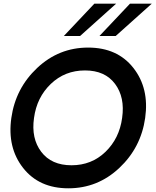

<svg xmlns="http://www.w3.org/2000/svg" viewBox="-20 -1020 855 1050"><path d="M496.1 -1000H615.2L418 -823.2H329.1ZM690.9 -1000H810.1L612.8 -823.2H523.9ZM632.6 -101.6Q514.2 9.8 354 9.8Q193.8 9.8 106.4 -101.6Q19 -212.9 42 -375Q64.9 -537.1 183.3 -648.4Q301.8 -759.8 461.9 -759.8Q622.1 -759.8 709.5 -648.4Q796.9 -537.1 773.9 -375Q751 -212.9 632.6 -101.6ZM647.9 -375Q664.1 -487.8 609.1 -561.3Q554.2 -634.8 444.8 -634.8Q335 -634.8 258.1 -561.3Q181.2 -487.8 166 -375Q149.9 -263.2 205.6 -189.7Q261.2 -116.2 371.1 -116.2Q481 -116.2 556.9 -189.7Q632.8 -263.2 647.9 -375Z"/></svg>

Font: Oakes Grotesk
Style: SemiBold Italic
Weight: 600
Designer: Samuel Oakes
Foundry: Samuel Oakes
Version: Version 1.0 | wf-rip DC20170320